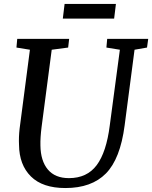

<svg xmlns="http://www.w3.org/2000/svg" viewBox="-20 -939 768 969"><path d="M310 10Q195 10 136 -48.5Q77 -107 76 -208Q74 -246 79 -290L131 -688L63 -699L67 -743H329L324 -699L241 -688L190 -299Q183 -244 184 -205Q185 -127 221.5 -83.5Q258 -40 328 -40Q419 -40 468 -105.5Q517 -171 534 -306L585 -688L517 -699L521 -743H728L722 -699L659 -688L609 -306Q587 -137 514.5 -63.5Q442 10 310 10ZM565 -919 556 -845H297L306 -919Z"/></svg>

Font: Koeln Type Serif
Style: Italic
Weight: 400
Italic angle: -8°
Designer: Eben Sorkin
Foundry: Eben Sorkin
Version: Version 2.002